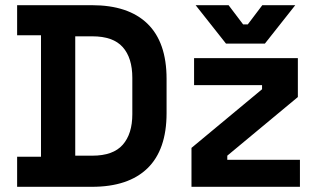

<svg xmlns="http://www.w3.org/2000/svg" viewBox="-20 -720 1224 740"><path d="M334 0H46V-116H138V-584H46V-700H334Q475 -700 548.5 -628.5Q622 -557 622 -416V-284Q622 -143 548.5 -71.5Q475 0 334 0ZM270 -580V-120H336Q416 -120 453 -162Q490 -204 490 -280V-420Q490 -497 453 -538.5Q416 -580 336 -580ZM1136 0H718V-150L990 -376V-392H728V-496H1128V-346L856 -120V-104H1136ZM1001 -552H851L734 -700H861L917 -626H935L991 -700H1118Z"/></svg>

Font: Space Grotesk Variable Light
Style: Regular
Weight: 300
Designer: Florian Karsten
Foundry: Florian Karsten
Version: Version 2.000